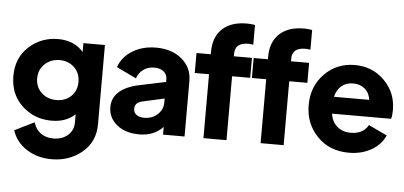

<svg xmlns="http://www.w3.org/2000/svg" viewBox="-60 -894 2621 1245"><g transform="rotate(5 1250.5 -271.5)"><path d="M454 -546H594V-29Q594 83 512 152.5Q430 222 313 222Q220 222 150 176.5Q80 131 56 56L184 -7Q197 38 230.5 62.5Q264 87 313 87Q370 87 407 55Q444 23 444 -29V-82Q386 -27 292 -27Q178 -27 99 -101.5Q20 -176 20 -294Q20 -413 99.5 -485.5Q179 -558 289 -558Q394 -558 454 -488ZM444 -292Q444 -350 406 -386.5Q368 -423 311 -423Q254 -423 214.5 -386.5Q175 -350 175 -292Q175 -236 214 -199.5Q253 -163 311 -163Q369 -163 406.5 -199Q444 -235 444 -292Z M926 -558Q1030 -558 1095 -503Q1160 -448 1160 -360V0H1020V-50Q961 12 866 12Q775 12 719.5 -33.5Q664 -79 664 -149Q664 -209 709.5 -249Q755 -289 839 -306L1010 -342V-360Q1010 -391 987 -409.5Q964 -428 926 -428Q886 -428 855.5 -406.5Q825 -385 813 -348L684 -410Q708 -478 773.5 -518Q839 -558 926 -558ZM889 -98Q940 -98 975 -130Q1010 -162 1010 -208V-234L866 -202Q819 -191 819 -151Q819 -126 838 -112Q857 -98 889 -98Z M1283 0V-416H1190V-546H1283V-562Q1283 -659 1340 -712Q1397 -765 1499 -765Q1529 -765 1552 -760V-632Q1533 -635 1519 -635Q1433 -635 1433 -562V-546H1551V-416H1433V0Z M1655 0V-416H1562V-546H1655V-562Q1655 -659 1712 -712Q1769 -765 1871 -765Q1901 -765 1924 -760V-632Q1905 -635 1891 -635Q1805 -635 1805 -562V-546H1923V-416H1805V0Z M2491 -289Q2491 -252 2484 -231H2100Q2107 -179 2142 -148.5Q2177 -118 2232 -118Q2311 -118 2345 -178L2465 -121Q2440 -61 2376.5 -24.5Q2313 12 2230 12Q2103 12 2023.5 -70.5Q1944 -153 1944 -274Q1944 -396 2023.5 -477Q2103 -558 2220 -558Q2335 -558 2413 -480Q2491 -402 2491 -289ZM2103 -341H2332Q2327 -385 2296.5 -411.5Q2266 -438 2220 -438Q2175 -438 2144.5 -413Q2114 -388 2103 -341Z"/></g></svg>

Font: Plus Jakarta Display
Style: Bold
Weight: 700
Designer: Gumpita Rahayu
Foundry: Tokotype Studio
Version: Version 1.000;hotconv 1.0.109;makeotfexe 2.5.65596